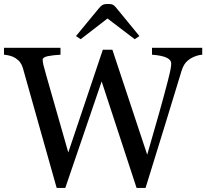

<svg xmlns="http://www.w3.org/2000/svg" viewBox="-22 -932 1032 961"><path d="M990.2 -658.2Q978 -657.7 961.9 -652.6Q945.8 -647.5 932.1 -639.2Q915 -628.4 904.5 -614.5Q894 -600.6 886.2 -575.7Q851.6 -462.9 805.7 -312.3Q759.8 -161.6 706.5 8.8H661.6L486.8 -524.4L304.7 8.8H261.7Q213.4 -162.1 161.6 -345.9Q109.9 -529.8 92.3 -592.3Q87.9 -607.4 79.3 -619.1Q70.8 -630.9 56.2 -640.6Q43.9 -648.9 27.6 -653.1Q11.2 -657.2 -2 -658.2V-692.9H280.8V-658.2Q243.7 -656.2 217.5 -650.9Q191.4 -645.5 191.4 -632.8Q191.4 -627.9 192.9 -619.9Q194.3 -611.8 195.3 -606.9Q206.5 -564 235.1 -465.1Q263.7 -366.2 319.8 -168.9L492.7 -683.1H540.5L714.8 -157.7Q750 -278.8 775.4 -369.4Q800.8 -460 817.4 -524.4Q829.1 -569.8 832 -586.7Q835 -603.5 835 -615.2Q835 -631.8 812.3 -643.1Q789.6 -654.3 738.8 -658.2V-692.9H990.2ZM675.8 -751.5 652.3 -735.8 516.1 -839.4 381.8 -735.8 358.4 -751.5 472.7 -890.1Q481.4 -900.9 490 -906.5Q498.5 -912.1 518.1 -912.1Q538.1 -912.1 545.7 -906.7Q553.2 -901.4 560.5 -892.1Z"/></svg>

Font: UniBurma_GGSerif
Style: Book
Weight: 400
Designer: Victor San Kho Lin (for Burmese only and related typography optimization with it)
Foundry: http://www.unimm.org
Version: 2.0